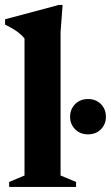

<svg xmlns="http://www.w3.org/2000/svg" viewBox="-22 -736 437 756"><path d="M216.5 -45 277.5 -19.5V0H14V-19.5L74.5 -45V-584.5Q66.5 -594.5 56.2 -603.2Q46 -612 31.8 -620.8Q17.5 -629.5 -2 -639V-660L209 -716.5H224.5L216.5 -610ZM324.5 -207Q293.5 -207 273.8 -227Q254 -247 254 -276Q254 -306 273.8 -326Q293.5 -346 324.5 -346Q356 -346 375.5 -326Q395 -306 395 -276Q395 -247 375.5 -227Q356 -207 324.5 -207Z"/></svg>

Font: Newsreader 24pt
Style: Bold
Weight: 700
Designer: Hugues Gentile
Foundry: Production Type
Version: Version 1.003